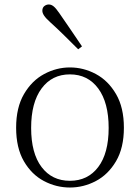

<svg xmlns="http://www.w3.org/2000/svg" viewBox="-20 -823 625 857"><path d="M292 14Q231 14 176 -15Q121 -44 86.5 -103.5Q52 -163 52 -253Q52 -343 87 -403Q122 -463 177 -492.5Q232 -522 292 -522Q353 -522 408 -492.5Q463 -463 498 -403Q533 -343 533 -253Q533 -163 498 -103.5Q463 -44 408 -15Q353 14 292 14ZM292 -16Q372 -16 418.5 -77.5Q465 -139 465 -252Q465 -365 418.5 -428Q372 -491 292 -491Q212 -491 165.5 -428Q119 -365 119 -252Q119 -139 165.5 -77.5Q212 -16 292 -16ZM346 -616 329 -603Q297 -635 265.5 -666Q234 -697 205 -723Q185 -741 177 -753Q169 -765 169 -775Q169 -789 178 -796Q187 -803 198 -803Q209 -803 219.5 -794.5Q230 -786 245 -764Q268 -730 294.5 -692Q321 -654 346 -616Z"/></svg>

Font: Early Summer Mincho VF
Style: Regular
Weight: 250
Designer: GuiWonder
Version: Version 1.002